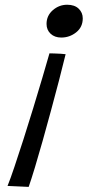

<svg xmlns="http://www.w3.org/2000/svg" viewBox="-20 -566 394 790"><path d="M256.5 -546.5Q287 -546.5 303.8 -530.2Q320.5 -514 320.5 -490.5Q320.5 -454.5 293.5 -433Q266.5 -411.5 232 -411.5Q205 -411.5 188.2 -427.2Q171.5 -443 171.5 -467.5Q171.5 -501.5 197.2 -524Q223 -546.5 256.5 -546.5ZM183.5 -346.5Q190.5 -346.5 204 -346Q217.5 -345.5 230.8 -344.8Q244 -344 250 -343Q238.5 -295 222.8 -235Q207 -175 189.8 -111Q172.5 -47 155.5 13.5Q138.5 74 123.5 123.5Q108.5 173 98 203L11 199Q22.5 171 39.5 120.2Q56.5 69.5 76.8 6.5Q97 -56.5 117 -122.2Q137 -188 154.5 -246.8Q172 -305.5 183.5 -346.5Z"/></svg>

Font: Grandstander Light
Style: Italic
Weight: 300
Italic angle: -15°
Designer: Tyler Finck
Foundry: Etcetera Type Co
Version: Version 1.200; ttfautohint (v1.8.3)